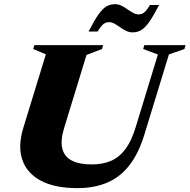

<svg xmlns="http://www.w3.org/2000/svg" viewBox="-20 -906 928 940"><path d="M294 -279.5Q275.5 -219 285 -179.2Q294.5 -139.5 331 -120.2Q367.5 -101 429.5 -101Q485 -101 525.8 -119.5Q566.5 -138 595.8 -178.5Q625 -219 644.5 -284L753 -639L681 -666L686.5 -685H888.5L883 -666L807 -639.5L687 -247.5Q659.5 -157 615 -98.8Q570.5 -40.5 507 -12.8Q443.5 15 359 15Q247 15 178.8 -22Q110.5 -59 88.8 -125.2Q67 -191.5 94 -279.5L204.5 -640L142.5 -666L148 -685H485L479.5 -666L403.5 -637ZM759 -881.5Q730.5 -826.5 709.8 -797.5Q689 -768.5 670.2 -758Q651.5 -747.5 629.5 -747.5Q612.5 -747.5 597.2 -755Q582 -762.5 568 -772.5Q554 -782.5 540.5 -790Q527 -797.5 513.5 -797.5Q504 -797.5 495.8 -794Q487.5 -790.5 478.5 -780.8Q469.5 -771 458 -751.5H413.5Q442 -807 462.5 -835.8Q483 -864.5 502 -875Q521 -885.5 543 -885.5Q560 -885.5 575 -878Q590 -870.5 604 -860.5Q618 -850.5 631.5 -843Q645 -835.5 659 -835.5Q668.5 -835.5 676.5 -839Q684.5 -842.5 693.8 -852.5Q703 -862.5 714 -881.5Z"/></svg>

Font: Newsreader 36pt ExtraBold
Style: Italic
Weight: 800
Italic angle: -17°
Designer: Hugues Gentile
Foundry: Production Type
Version: Version 1.003